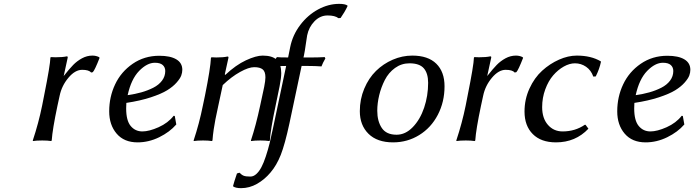

<svg xmlns="http://www.w3.org/2000/svg" viewBox="-20 -728 3598 995"><path d="M459 -439.9Q477.5 -439.9 493.2 -432.1L496.1 -428.2Q471.2 -364.3 460.9 -354L452.1 -352.1Q440.9 -366.2 405.8 -366.2Q369.1 -366.2 334.5 -325Q299.8 -283.7 289.1 -231.9L277.8 -180.2Q252 -58.1 248 0L245.1 2.9Q227.1 0 199.2 0Q168.9 0 150.9 2.9L149.9 0Q180.2 -91.3 198.2 -180.2L209 -234.9Q240.2 -390.6 241.2 -429.2L243.2 -432.1Q250 -431.2 268.1 -431.2Q304.7 -431.2 326.2 -436Q331.1 -436 331.1 -432.1Q331.1 -427.7 330.1 -425.8L310.1 -334Q339.8 -371.6 359.4 -391.6Q378.9 -411.6 404.8 -425.8Q430.7 -439.9 459 -439.9Z M634.8 -194.8Q633.8 -188 633.8 -166Q633.8 -103.5 657.2 -75.2Q680.7 -46.9 717.8 -46.9Q752.9 -46.9 802 -68.8Q851.1 -90.8 879.9 -127.9L885.7 -127L893.6 -83Q859.4 -43.5 804.9 -16.8Q750.5 9.8 692.9 9.8Q623 9.8 584.5 -35.4Q545.9 -80.6 545.9 -150.9Q545.9 -226.1 576.7 -291Q607.4 -356 667.7 -397.5Q728 -439 805.7 -439Q862.8 -439 893.8 -420.4Q924.8 -401.9 924.8 -366.2Q924.8 -352.1 919.4 -336.9Q914.1 -321.8 895.3 -300.3Q876.5 -278.8 846.4 -260.3Q816.4 -241.7 761.5 -223.6Q706.5 -205.6 634.8 -194.8ZM836.4 -359.9Q836.4 -379.4 823.2 -391.1Q810.1 -402.8 782.7 -402.8Q742.2 -402.8 700.9 -360.4Q659.7 -317.9 641.6 -234.9Q679.7 -240.2 712.6 -249.5Q745.6 -258.8 774.4 -273.4Q803.2 -288.1 819.8 -310.3Q836.4 -332.5 836.4 -359.9Z M1297.4 -379.9Q1269 -379.9 1224.4 -355.2Q1179.7 -330.6 1134.3 -287.1L1111.3 -180.2Q1100.6 -129.4 1096.4 -109.4Q1092.3 -89.4 1087.6 -58.1Q1083 -26.9 1081.1 0L1078.1 2.9Q1060.1 0 1032.2 0Q1002.4 0 984.4 2.9L983.4 0Q1012.7 -87.9 1031.2 -180.2L1042.5 -233.9Q1070.8 -374.5 1073.2 -428.2L1076.2 -431.2Q1083 -430.2 1101.1 -430.2Q1137.7 -430.2 1159.2 -435.1Q1164.1 -435.1 1164.1 -431.2Q1164.1 -426.8 1163.1 -424.8L1145 -342.8L1147.5 -339.8Q1202.1 -391.1 1254.6 -415.5Q1307.1 -439.9 1341.3 -439.9Q1391.6 -439.9 1414.6 -417.5Q1437.5 -395 1437.5 -349.1Q1437.5 -324.7 1429.2 -282.2L1408.2 -180.2Q1382.3 -58.1 1378.4 0L1375.5 2.9Q1356.9 0 1329.1 0Q1299.3 0 1281.2 2.9L1280.3 0Q1306.2 -77.6 1328.1 -180.2L1349.1 -277.8Q1355.5 -310.5 1355.5 -327.1Q1355.5 -356.9 1341.3 -368.4Q1327.1 -379.9 1297.4 -379.9Z M1473.1 -430.2 1483.9 -483.9Q1496.6 -546.9 1535.9 -598.6Q1575.2 -650.4 1628.7 -679.2Q1682.1 -708 1737.8 -708Q1768.6 -708 1780.8 -699.2V-695.8Q1766.6 -665.5 1745.1 -634.8L1733.9 -633.8Q1716.3 -647.9 1677.7 -647.9Q1639.2 -647.9 1609.9 -617.9Q1580.6 -587.9 1571.8 -544.9Q1570.3 -538.1 1564.9 -499.8Q1559.6 -461.4 1555.2 -440.9L1552.7 -430.2H1595.2Q1627 -430.2 1663.1 -432.1L1666 -424.8Q1652.3 -401.4 1646 -383.8Q1612.8 -386.2 1576.2 -386.2H1543L1480 -88.9Q1456.5 20 1435.1 74.5Q1413.6 128.9 1381.8 166Q1351.6 202.1 1312.3 224.6Q1272.9 247.1 1229 247.1Q1201.2 247.1 1188 237.8V234.9Q1191.9 218.3 1208 170.9L1221.2 167Q1232.4 178.7 1243.4 182.9Q1254.4 187 1277.8 187Q1293.9 187 1308.6 173.6Q1323.2 160.2 1334.7 138.4Q1346.2 116.7 1357.4 82.8Q1368.7 48.8 1377.2 14.4Q1385.7 -20 1395 -64.9L1462.9 -386.2Q1432.6 -386.2 1387.2 -383.8L1382.8 -391.1Q1407.2 -418.9 1415 -432.1Q1428.2 -430.2 1473.1 -430.2Z M2116.7 -439.9Q2198.2 -439.9 2241 -397.9Q2283.7 -356 2283.7 -280.8Q2283.7 -199.7 2248.8 -132.8Q2213.9 -65.9 2152.6 -28.1Q2091.3 9.8 2017.1 9.8Q1934.6 9.8 1889.6 -34.7Q1844.7 -79.1 1844.7 -151.9Q1844.7 -213.9 1867.7 -268.6Q1890.6 -323.2 1928.5 -360.4Q1966.3 -397.5 2015.4 -418.7Q2064.5 -439.9 2116.7 -439.9ZM2102.1 -399.9Q2060.5 -399.9 2027.1 -375.7Q1993.7 -351.6 1974.4 -313.7Q1955.1 -275.9 1945.1 -234.4Q1935.1 -192.9 1935.1 -153.8Q1935.1 -100.1 1958.5 -64.9Q1981.9 -29.8 2035.2 -29.8Q2081.1 -29.8 2119.1 -69.1Q2157.2 -108.4 2178 -169.9Q2198.7 -231.4 2198.7 -298.8Q2198.7 -348.1 2176.3 -374Q2153.8 -399.9 2102.1 -399.9Z M2653.8 -439.9Q2672.4 -439.9 2688 -432.1L2690.9 -428.2Q2666 -364.3 2655.8 -354L2647 -352.1Q2635.7 -366.2 2600.6 -366.2Q2564 -366.2 2529.3 -325Q2494.6 -283.7 2483.9 -231.9L2472.7 -180.2Q2446.8 -58.1 2442.9 0L2439.9 2.9Q2421.9 0 2394 0Q2363.8 0 2345.7 2.9L2344.7 0Q2375 -91.3 2393.1 -180.2L2403.8 -234.9Q2435.1 -390.6 2436 -429.2L2438 -432.1Q2444.8 -431.2 2462.9 -431.2Q2499.5 -431.2 2521 -436Q2525.9 -436 2525.9 -432.1Q2525.9 -427.7 2524.9 -425.8L2504.9 -334Q2534.7 -371.6 2554.2 -391.6Q2573.7 -411.6 2599.6 -425.8Q2625.5 -439.9 2653.8 -439.9Z M2959.5 -399.9Q2931.6 -399.9 2901.6 -383.1Q2871.6 -366.2 2846.7 -337.4Q2821.8 -308.6 2805.7 -264.9Q2789.6 -221.2 2789.6 -172.9Q2789.6 -115.2 2819.3 -81.1Q2849.1 -46.9 2895.5 -46.9Q2960 -46.9 3010.3 -81.1H3014.6L3029.3 -61Q2962.4 9.8 2861.3 9.8Q2783.7 9.8 2741 -33.2Q2698.2 -76.2 2698.2 -149.9Q2698.2 -213.4 2723.9 -269.3Q2749.5 -325.2 2789.6 -361.6Q2829.6 -397.9 2877 -418.9Q2924.3 -439.9 2969.2 -439.9Q3043 -439.9 3093.3 -410.2L3094.2 -407.2Q3086.9 -371.1 3067.4 -332L3054.7 -331.1Q3043 -364.3 3017.1 -382.1Q2991.2 -399.9 2959.5 -399.9Z M3267.6 -194.8Q3266.6 -188 3266.6 -166Q3266.6 -103.5 3290 -75.2Q3313.5 -46.9 3350.6 -46.9Q3385.7 -46.9 3434.8 -68.8Q3483.9 -90.8 3512.7 -127.9L3518.6 -127L3526.4 -83Q3492.2 -43.5 3437.7 -16.8Q3383.3 9.8 3325.7 9.8Q3255.9 9.8 3217.3 -35.4Q3178.7 -80.6 3178.7 -150.9Q3178.7 -226.1 3209.5 -291Q3240.2 -356 3300.5 -397.5Q3360.8 -439 3438.5 -439Q3495.6 -439 3526.6 -420.4Q3557.6 -401.9 3557.6 -366.2Q3557.6 -352.1 3552.2 -336.9Q3546.9 -321.8 3528.1 -300.3Q3509.3 -278.8 3479.2 -260.3Q3449.2 -241.7 3394.3 -223.6Q3339.4 -205.6 3267.6 -194.8ZM3469.2 -359.9Q3469.2 -379.4 3456.1 -391.1Q3442.9 -402.8 3415.5 -402.8Q3375 -402.8 3333.7 -360.4Q3292.5 -317.9 3274.4 -234.9Q3312.5 -240.2 3345.5 -249.5Q3378.4 -258.8 3407.2 -273.4Q3436 -288.1 3452.6 -310.3Q3469.2 -332.5 3469.2 -359.9Z"/></svg>

Font: Linear Smooth
Style: Italic
Weight: 400
Designer: Philipp H. Poll, Flanker
Foundry: Philipp H. Poll, reworked by Flanker
Version: Version 1.061 | FøM Fix